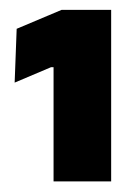

<svg xmlns="http://www.w3.org/2000/svg" viewBox="-20 -722 266 380"><path d="M200 -363H86V-589H81L9 -558.5L13 -665L102 -702.5H200Z"/></svg>

Font: Anek Devanagari ExtraBold
Style: Regular
Weight: 800
Designer: Kailash Malviya (Devanagari) & Yesha Goshar (Latin)
Foundry: Ek Type
Version: Version 1.003